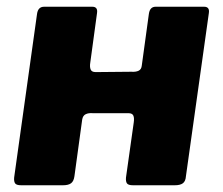

<svg xmlns="http://www.w3.org/2000/svg" viewBox="-20 -550 662 570"><path d="M43 0Q29 0 25 -5.5Q21 -11 22 -23L90 -509Q93 -530 111 -530H254Q271 -530 268 -511L248 -364Q246 -352 249 -344Q252 -336 264 -336L370 -337Q383 -336 391.5 -340Q400 -344 401 -356L422 -509Q425 -530 442 -530H586Q603 -530 600 -511L532 -27Q531 -12 523 -6Q515 0 499 0H375Q361 0 357 -5.5Q353 -11 354 -23L377 -186Q379 -199 376 -206.5Q373 -214 361 -214H255Q243 -215 234.5 -211Q226 -207 224 -195L201 -27Q199 -12 191 -6Q183 0 167 0Z"/></svg>

Font: Libre Franklin ExtraBold
Style: Italic
Weight: 800
Italic angle: -8°
Designer: Pablo Impallari, Rodrigo Fuenzalida, Nhung Nguyen
Foundry: Impallari Type
Version: Version 3.000